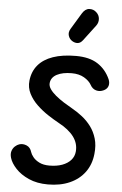

<svg xmlns="http://www.w3.org/2000/svg" viewBox="-81 -1444 958 1507"><g transform="rotate(5 398.0 -690.0)"><path d="M355.5 10Q269 10 204.5 -18.8Q140 -47.5 100.8 -89.8Q61.5 -132 49.5 -172.5Q40.5 -203.5 48 -226.5Q55.5 -249.5 71.5 -264Q87.5 -278.5 104.5 -284Q132.5 -293 162.5 -280.5Q192.5 -268 203 -231Q207.5 -215 224.8 -193Q242 -171 274 -154.8Q306 -138.5 354 -138.5Q411.5 -138.5 454.5 -154.2Q497.5 -170 522.8 -198.5Q548 -227 551.5 -265.5Q557.5 -329.5 518 -382.8Q478.5 -436 395.5 -480Q358 -500.5 312 -530.5Q266 -560.5 224.8 -599.5Q183.5 -638.5 159 -686.2Q134.5 -734 140.5 -789.5Q148.5 -862 190.5 -912Q232.5 -962 307.2 -988Q382 -1014 488 -1014Q594 -1014 659.2 -972Q724.5 -930 758.5 -854Q770 -826.5 763.2 -802.8Q756.5 -779 730 -765.5Q698.5 -750 668.5 -758.5Q638.5 -767 622 -798Q604.5 -829 564.5 -852.5Q524.5 -876 466 -876Q395 -876 350.2 -852.8Q305.5 -829.5 300.5 -785.5Q297.5 -761.5 314.2 -737Q331 -712.5 360.2 -688.2Q389.5 -664 425 -641.5Q460.5 -619 495.5 -599.5Q535 -577.5 574 -547Q613 -516.5 643.8 -475.5Q674.5 -434.5 690.2 -381.2Q706 -328 698.5 -260Q690 -177 645.5 -116.2Q601 -55.5 527 -22.8Q453 10 355.5 10ZM449 -1127Q426 -1141 417.8 -1167.2Q409.5 -1193.5 426 -1221L503 -1348.5Q527 -1388.5 559.8 -1390.2Q592.5 -1392 615.5 -1370.5Q639 -1349.5 641.2 -1319.5Q643.5 -1289.5 625 -1265L532.5 -1142.5Q514 -1118 492.2 -1116Q470.5 -1114 449 -1127Z"/></g></svg>

Font: Edu SA Hand
Style: Regular
Weight: 400
Designer: Tina and Corey Anderson, Eben Sorkin, Mirko Velimirovic
Foundry: Google for Education
Version: Version 2.000